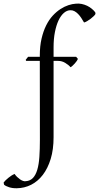

<svg xmlns="http://www.w3.org/2000/svg" viewBox="-115 -779 542 1049"><path d="M102.5 -468.8V-475.6Q102.5 -527.3 112.1 -568.1Q121.6 -608.9 137.2 -640.1Q152.8 -671.4 173.1 -693.4Q193.4 -715.3 215.3 -729.5Q237.3 -743.7 258.8 -750.7Q280.3 -757.8 298.8 -758.8Q315.9 -760.7 331.8 -757.3Q347.7 -753.9 361.3 -747.3Q375 -740.7 386.2 -731.4Q397.5 -722.2 405.3 -711.9Q405.3 -710.9 405.8 -709Q406.2 -707 406.7 -703.1Q404.8 -698.2 397.2 -690.9Q389.6 -683.6 380.4 -676.5Q371.1 -669.4 361.3 -663.6Q351.6 -657.7 344.2 -656.2Q336.9 -668.9 328.9 -681.2Q320.8 -693.4 311.5 -702.9Q302.2 -712.4 291.7 -718Q281.2 -723.6 269 -723.1Q250.5 -722.7 233.9 -708.3Q217.3 -693.8 204.8 -667.5Q192.4 -641.1 185.1 -604Q177.7 -566.9 177.7 -521V-468.8H300.8Q306.2 -463.4 310.5 -457.5Q308.6 -452.1 304 -445.3Q299.3 -438.5 293.5 -432.1Q287.6 -425.8 281.7 -420.2Q275.9 -414.6 270.5 -411.6Q259.3 -424.8 241.2 -435.5Q223.1 -446.3 203.1 -446.3H177.7V-29.3Q177.7 38.1 161.9 89.6Q146 141.1 118.9 176.5Q91.8 211.9 55.2 230.5Q18.6 249 -23.4 249.5Q-46.4 250 -65.4 243.9Q-84.5 237.8 -92.8 230Q-93.3 228 -93.8 225.1Q-94.2 222.2 -95.2 218.3Q-91.8 213.4 -85.2 206.8Q-78.6 200.2 -70.3 193.4Q-62 186.5 -53 180.7Q-43.9 174.8 -35.2 171.4Q-29.8 179.7 -22 187.3Q-14.2 194.8 -5.9 200.7Q2.4 206.5 11 209.5Q19.5 212.4 26.4 210.9Q50.3 209 65.2 193.1Q80.1 177.2 88.6 148.7Q97.2 120.1 100.1 78.6Q103 37.1 103 -16.1L102.5 -446.3H27.8L25.4 -452.1L38.6 -468.8Z"/></svg>

Font: Varendra
Style: Regular
Weight: 400
Designer: Jacob Thomas
Foundry: Bangla Type Foundry
Version: Version 1.008